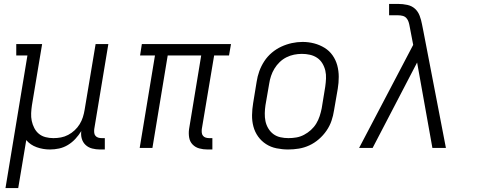

<svg xmlns="http://www.w3.org/2000/svg" viewBox="-20 -755 2440 980"><path d="M8 205 120 -472H63V-530H195L143 -218Q140 -198 139 -177.5Q138 -157 142 -138Q146 -119 155 -101.5Q164 -84 178.5 -72Q193 -60 212.5 -55Q232 -50 252 -50Q252 -50 252.5 -50Q253 -50 253 -50Q272 -50 291 -53.5Q310 -57 328 -66.5Q346 -76 361 -90Q376 -104 386.5 -121Q397 -138 403 -157Q409 -176 412 -195L468 -530H533L461 -96Q460 -86 461 -77Q462 -68 467.5 -61.5Q473 -55 481.5 -52.5Q490 -50 499 -50H515V8H490Q470 8 450.5 3Q431 -2 417 -15Q403 -28 397.5 -47Q392 -66 395 -86Q382 -65 365 -46.5Q348 -28 326.5 -15Q305 -2 281.5 3Q258 8 235 8Q200 8 167.5 -3.5Q135 -15 114 -40L73 205Z M1039 8Q1017 8 997 2.5Q977 -3 963 -17.5Q949 -32 945.5 -53Q942 -74 945 -96L1007 -472H836L758 0H693L771 -472H695L704 -530H1159L1149 -472H1073L1010 -96Q1009 -86 1010 -77Q1011 -68 1016.5 -61.5Q1022 -55 1030.5 -52.5Q1039 -50 1048 -50H1064V8Z M1451 8Q1421 8 1391.5 2Q1362 -4 1338 -19.5Q1314 -35 1297.5 -58Q1281 -81 1273.5 -109Q1266 -137 1266.5 -167.5Q1267 -198 1272 -228L1290 -338Q1294 -365 1303.5 -391.5Q1313 -418 1329 -442.5Q1345 -467 1367.5 -486Q1390 -505 1416 -517Q1442 -529 1469.5 -535Q1497 -541 1524 -541Q1555 -541 1583.5 -533.5Q1612 -526 1636.5 -511Q1661 -496 1677.5 -472.5Q1694 -449 1701.5 -421Q1709 -393 1709 -362.5Q1709 -332 1704 -302L1685 -192Q1681 -165 1672 -138.5Q1663 -112 1646.5 -88Q1630 -64 1607.5 -44.5Q1585 -25 1559 -13Q1533 -1 1505.5 3.5Q1478 8 1451 8ZM1452 -50Q1473 -50 1493 -53.5Q1513 -57 1532 -67Q1551 -77 1567 -91.5Q1583 -106 1594 -124Q1605 -142 1611.5 -162Q1618 -182 1622 -202L1640 -312Q1643 -333 1644 -354Q1645 -375 1640.5 -394.5Q1636 -414 1625.5 -431.5Q1615 -449 1598.5 -460Q1582 -471 1562 -475.5Q1542 -480 1521 -480Q1501 -480 1481 -476Q1461 -472 1442 -462.5Q1423 -453 1407.5 -438Q1392 -423 1381 -405Q1370 -387 1363.5 -367.5Q1357 -348 1354 -328L1335 -218Q1332 -198 1331.5 -177Q1331 -156 1335 -136.5Q1339 -117 1349.5 -99.5Q1360 -82 1375.5 -70.5Q1391 -59 1411 -54.5Q1431 -50 1452 -50Z M1813 0 2089 -526 2071 -620Q2071 -620 2071 -620Q2071 -620 2071 -620Q2069 -632 2065.5 -643Q2062 -654 2054.5 -662.5Q2047 -671 2035.5 -674Q2024 -677 2012 -677H1966V-735H2012Q2036 -735 2059 -730Q2082 -725 2098 -710.5Q2114 -696 2122 -674.5Q2130 -653 2134 -631L2141 -596L2256 0H2187L2109 -436L1882 0Z"/></svg>

Font: Iosevka Slab LtExObl
Style: Regular
Weight: 300
Width: 7
Italic angle: -9°
Monospace: yes
Designer: Belleve Invis
Foundry: Belleve Invis
Version: Version 11.1.0; ttfautohint (v1.8.3)